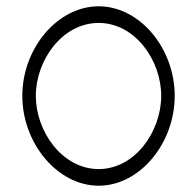

<svg xmlns="http://www.w3.org/2000/svg" viewBox="-20 -595 619 611"><path d="M51 -290C51 -139 163 -4 294 -4C425 -4 536 -139 536 -290C536 -441 425 -575 294 -575C163 -575 51 -441 51 -290ZM94 -290C94 -403 178 -522 294 -522C410 -522 493 -403 493 -290C493 -177 410 -57 294 -57C178 -57 94 -177 94 -290Z"/></svg>

Font: Charger Sport
Style: HLExt
Weight: 100
Designer: Jasper
Foundry: Cannot Into Space Fonts
Version: Version 1.1